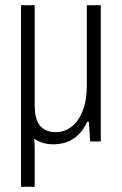

<svg xmlns="http://www.w3.org/2000/svg" viewBox="-20 -546 470 741"><path d="M61 175V-526H114V-138Q114 -112 119 -93Q124 -74 134 -61.5Q144 -49 159.5 -42.5Q175 -36 196 -36Q228 -36 255 -56Q282 -76 298.5 -116.5Q315 -157 315 -216V-526H369V0H328L323 -76H317Q301 -43 280.5 -24Q260 -5 236 3Q212 11 185 11Q163 11 144 5Q125 -1 112 -11Q113 -1 113.5 13Q114 27 114 36V175Z"/></svg>

Font: Archivo Condensed ExtraLight
Style: Regular
Weight: 250
Width: 3
Designer: Hector Gatti
Foundry: Omnibus-Type
Version: Version 2.001